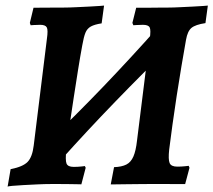

<svg xmlns="http://www.w3.org/2000/svg" viewBox="-20 -669 776 698"><path d="M199.7 -85.4 150.8 -149.6Q255.4 -249.7 356.3 -354.9Q457.1 -460.2 555.3 -570.7L605.9 -506.6Q500.8 -404.6 398.9 -299.3Q297 -194 199.7 -85.4ZM7.7 9.4 18.6 -54.1Q62.9 -62.6 80.3 -80.4Q97.6 -98.2 102.6 -140.2L150.6 -528.5Q155.2 -560 150.1 -569.4Q145.1 -578.8 126 -578.8Q116 -578.8 103.5 -578Q91 -577.2 91.4 -577.2L88.5 -585.7L101.8 -640.8Q101.8 -640.8 121.9 -641Q141.9 -641.2 168.5 -641.3Q195.1 -641.5 213 -641.5Q232.1 -641.5 256.6 -642.8Q281.1 -644.1 304.5 -645.1Q328 -646.2 343.1 -647.4Q358.3 -648.7 358.3 -648.7L349.5 -584.1Q323.7 -580.1 310.3 -572.7Q296.9 -565.3 290.6 -550Q284.4 -534.6 279.3 -505.3Q271.6 -464.2 263.7 -414.6Q255.9 -365 247.8 -312.8Q239.7 -260.6 232.7 -212.3Q225.7 -163.9 221.3 -125.5Q216.9 -87 221.8 -74.6Q226.7 -62.3 247.6 -62.3Q263.1 -62.3 276.3 -63.8Q289.5 -65.3 288.5 -65.3L291.5 -59.1L275.8 1.1Q275.8 1.1 263.6 0.8Q251.4 0.5 233.6 0.3Q215.7 0 197 0Q178.3 0 165.4 0Q143 0 116.2 1.3Q89.3 2.5 64.8 3.9Q40.2 5.2 24.2 6.7Q8.3 8.3 7.7 9.4ZM653.1 0.2Q653.1 0.2 631 0.1Q609 0.1 578 0Q547 0 518.4 0Q503.1 0 480.4 0.3Q457.6 0.5 435 0.8Q412.5 1 397.6 1.3Q382.6 1.5 382.6 1.5L394.6 -61.3Q422.5 -62.3 439.3 -70.8Q456 -79.3 465 -100.1Q474 -120.9 478.1 -157.8L524.4 -528.5Q529 -559.6 524.2 -569.2Q519.3 -578.8 499.7 -578.8Q489.2 -578.8 476.5 -578Q463.8 -577.2 464.8 -577.2L461.3 -585.7L475.1 -640.8Q475.1 -640.8 487.8 -640.8Q500.4 -640.7 519.4 -640.9Q538.4 -641.1 558.4 -641.3Q578.4 -641.5 592.6 -641.5Q610.1 -641.5 634.2 -642.8Q658.3 -644.1 681.7 -645.1Q705.1 -646.2 720.3 -647.4Q735.6 -648.7 735.6 -648.7L726.9 -585Q690.4 -579.5 676 -567.5Q661.7 -555.4 656.3 -524.5Q648.6 -481.2 639.7 -428.6Q630.8 -376 622.4 -321Q614 -266.1 607 -215.6Q600 -165 595.1 -125.5Q591.1 -89.3 596.7 -76.2Q602.2 -63.2 624.5 -63.2Q639.1 -63.2 653 -64.7Q666.9 -66.2 666 -66.2L668.9 -59Z"/></svg>

Font: Alegreya
Style: Italic
Weight: 400
Italic angle: -7°
Designer: Juan Pablo del Peral
Foundry: Huerta Tipografica
Version: Version 2.009